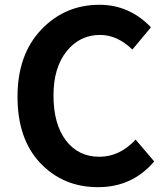

<svg xmlns="http://www.w3.org/2000/svg" viewBox="-20 -774 696 808"><path d="M392.6 13.7Q246.1 13.7 149.9 -87.4Q53.7 -188.5 53.7 -367.2Q53.7 -543.9 153.3 -648.9Q252.9 -753.9 398.4 -753.9Q524.4 -753.9 615.2 -659.2L537.1 -565.4Q473.6 -627 401.4 -627Q315.4 -627 260.3 -558.1Q205.1 -489.3 205.1 -372.1Q205.1 -252 257.3 -183.1Q309.6 -114.3 398.4 -114.3Q483.4 -114.3 550.8 -186.5L628.9 -94.7Q537.1 13.7 392.6 13.7Z"/></svg>

Font: Nasu
Style: Bold
Weight: 700
Designer: Ryoko NISHIZUKA (kana &amp; ideographs); Paul D. Hunt (Latin, Greek &amp; Cyrillic); Wenlong ZHANG (bopomofo); Sandoll C
Version: Version 2014.1215